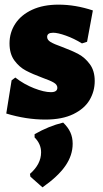

<svg xmlns="http://www.w3.org/2000/svg" viewBox="-20 -503 442 827"><path d="M380 -458 355 -323 333 -316Q299 -337 264 -349.5Q229 -362 209 -362Q183 -362 183 -344Q183 -331 198 -322Q213 -313 247 -301Q290 -285 318 -270Q346 -255 367 -226.5Q388 -198 388 -154Q388 -110 366 -72.5Q344 -35 296 -11.5Q248 12 175 12Q93 12 7 -14L30 -157L46 -169Q83 -140 126.5 -123Q170 -106 199 -106Q227 -106 227 -125Q227 -138 212 -147Q197 -156 163 -168Q120 -184 91.5 -199Q63 -214 42 -242.5Q21 -271 21 -316Q21 -363 46 -401Q71 -439 118.5 -461Q166 -483 232 -483Q305 -483 380 -458ZM293 116Q293 166 261.5 211.5Q230 257 163 304L111 258L109 246Q157 204 157 153Q157 117 129 89V75Q190 40 252 25Q273 45 283 67Q293 89 293 116Z"/></svg>

Font: Luna Sans Black
Style: Regular
Weight: 900
Designer: Juan Pablo del Peral
Foundry: Huerta Tipografica
Version: Version 2.001; ttfautohint (v1.5)